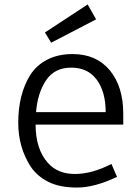

<svg xmlns="http://www.w3.org/2000/svg" viewBox="-20 -829 631 863"><path d="M534 -269H140Q140 -158 196 -96Q240 -47 316.5 -47Q393 -47 481 -92L506 -34Q405 14 326.5 14Q248 14 197.5 -11.5Q147 -37 118 -80Q62 -167 62 -277Q62 -405 116 -492Q144 -536 192.5 -561Q241 -586 306 -586Q413 -586 473.5 -513Q534 -440 534 -318ZM142 -325H455Q455 -416 415 -470.5Q375 -525 300 -525Q225 -525 187 -468Q149 -411 142 -325ZM412 -742 210 -637 182 -683 374 -809Z"/></svg>

Font: Fauna One
Style: Regular
Weight: 400
Version: Version 1.001